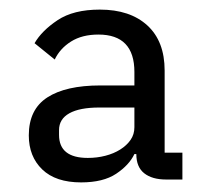

<svg xmlns="http://www.w3.org/2000/svg" viewBox="-20 -724 439 400"><path d="M360 -350H326Q297 -350 280.5 -363Q264 -376 264 -403H260Q249 -380 222 -362Q195 -344 149 -344Q96 -344 68 -371Q40 -398 40 -442Q40 -496 78.5 -521Q117 -546 189 -546H260V-574Q260 -652 185 -652Q151 -652 128 -637.5Q105 -623 94 -600L52 -634Q67 -660 100 -682Q133 -704 188 -704Q251 -704 287 -671Q323 -638 323 -577V-406H360ZM187 -500Q146 -500 124.5 -488Q103 -476 103 -453V-443Q103 -395 163 -395Q182 -395 199.5 -399.5Q217 -404 230.5 -412.5Q244 -421 252 -432.5Q260 -444 260 -459V-500Z"/></svg>

Font: IBM Plex Sans Devanagari
Style: Regular
Weight: 400
Designer: Mike Abbink, Paul van der Laan, Pieter van Rosmalen, Erin McLaughlin
Foundry: Bold Monday
Version: Version 1.1